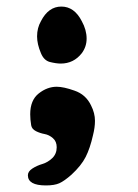

<svg xmlns="http://www.w3.org/2000/svg" viewBox="-20 -513 416 579"><path d="M71.1 -168.5Q71.1 -210.8 96.7 -231.1Q122.4 -251.4 151 -251.4Q171.7 -251.4 204.3 -239.8Q238.8 -228.2 254.6 -195Q266.4 -171.8 266.4 -148.6Q266.4 -128.7 260.5 -105.5Q251.6 -65.7 238.3 -39.6Q225 -13.4 195.4 13.9Q173.7 33 158.9 39.6Q144.1 46.2 118.4 46.2Q64.1 46.2 64.1 15.6Q64.1 4 77.5 -4.7Q90.8 -13.4 107.6 -18.4Q124.3 -23.4 137.7 -36.2Q151 -49.1 151 -69Q151 -86.4 139.6 -96.3Q128.3 -106.3 114.5 -108.8Q100.7 -111.3 88.3 -117.5Q76 -123.7 74 -135.3Q71.1 -152.7 71.1 -168.5ZM129.9 -326.2Q112.3 -331.1 103.5 -352.5Q91.8 -379.9 91.8 -403.3Q91.8 -428.7 103.5 -449.2Q126 -493.2 165 -493.2Q204.1 -493.2 226.6 -449.2Q241.2 -422.9 241.2 -396.5Q241.2 -372.1 226.6 -352.5Q202.1 -321.3 163.1 -321.3Q149.4 -321.3 129.9 -326.2Z"/></svg>

Font: LPEducational
Style: Medium
Weight: 500
Designer: Based on Essays1743, by John Stracke, which says:

Based on the typeface in a 1743 English translation of the essays of 
Version: Version 001.204